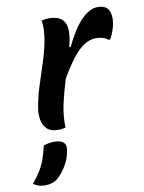

<svg xmlns="http://www.w3.org/2000/svg" viewBox="-146 -617 706 942"><g transform="rotate(-10 207.0 -145.5)"><path d="M149 1Q144 2 135 4Q126 6 116 6Q74 6 55.5 -13.5Q37 -33 33 -59.5Q29 -86 32 -107Q40 -162 57.5 -217.5Q75 -273 93.5 -329Q112 -385 122 -439Q132 -496 125 -536Q142 -541 161 -541Q220 -541 238.5 -505Q257 -469 238 -395Q237 -390 236 -385L242 -383Q285 -472 326 -513Q367 -554 407 -554Q438 -554 454 -538Q465 -527 468.5 -502.5Q472 -478 464 -446Q454 -409 439 -386H433Q410 -405 371 -405Q330 -405 288.5 -367.5Q247 -330 192 -235Q173 -174 160 -116.5Q147 -59 149 1ZM29 69Q55 60 83 60Q112 60 127 72Q142 84 137 113Q130 155 109 189Q88 223 62 245Q38 263 1 263Q-32 263 -56 245Q-32 216 -16.5 191Q-1 166 9.5 137Q20 108 29 69Z"/></g></svg>

Font: Recursive Sn Csl St SmB
Style: Italic
Weight: 600
Italic angle: -15°
Version: Version 1.079;hotconv 1.0.112;makeotfexe 2.5.65598; ttfautoh